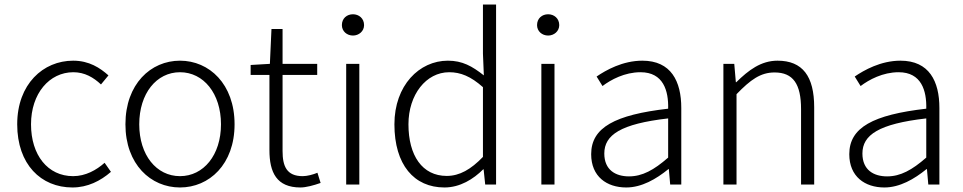

<svg xmlns="http://www.w3.org/2000/svg" viewBox="-20 -815 4255 848"><path d="M300 13C367 13 424 -16 470 -56L442 -96C406 -64 358 -37 303 -37C191 -37 117 -130 117 -266C117 -402 198 -496 304 -496C354 -496 393 -473 426 -442L459 -482C422 -515 374 -547 303 -547C171 -547 56 -444 56 -266C56 -89 161 13 300 13Z M775 13C904 13 1016 -89 1016 -266C1016 -444 904 -547 775 -547C646 -547 534 -444 534 -266C534 -89 646 13 775 13ZM775 -37C671 -37 595 -130 595 -266C595 -402 671 -496 775 -496C879 -496 956 -402 956 -266C956 -130 879 -37 775 -37Z M1307 13C1331 13 1365 4 1396 -7L1382 -52C1363 -44 1337 -37 1317 -37C1246 -37 1228 -81 1228 -148V-484H1381V-533H1228V-687H1179L1172 -533L1087 -528V-484H1170V-152C1170 -53 1202 13 1307 13Z M1509 0H1567V-533H1509ZM1539 -658C1565 -658 1588 -677 1588 -704C1588 -734 1565 -752 1539 -752C1512 -752 1490 -734 1490 -704C1490 -677 1512 -658 1539 -658Z M1943 13C2012 13 2071 -24 2114 -67H2116L2123 0H2171V-795H2113V-578L2117 -482C2065 -523 2022 -547 1958 -547C1832 -547 1722 -438 1722 -266C1722 -87 1809 13 1943 13ZM1953 -38C1845 -38 1784 -128 1784 -266C1784 -397 1862 -496 1964 -496C2014 -496 2059 -478 2113 -430V-122C2060 -67 2010 -38 1953 -38Z M2371 0H2429V-533H2371ZM2401 -658C2427 -658 2450 -677 2450 -704C2450 -734 2427 -752 2401 -752C2374 -752 2352 -734 2352 -704C2352 -677 2374 -658 2401 -658Z M2746 13C2814 13 2878 -24 2932 -68H2934L2940 0H2989V-338C2989 -456 2944 -547 2817 -547C2730 -547 2656 -505 2615 -477L2641 -435C2678 -463 2739 -496 2809 -496C2910 -496 2933 -414 2931 -335C2696 -308 2591 -252 2591 -134C2591 -35 2660 13 2746 13ZM2758 -36C2699 -36 2649 -64 2649 -137C2649 -219 2721 -268 2931 -292V-119C2868 -64 2817 -36 2758 -36Z M3175 0H3233V-399C3295 -463 3339 -495 3401 -495C3483 -495 3518 -444 3518 -333V0H3576V-341C3576 -478 3525 -547 3414 -547C3341 -547 3286 -505 3232 -452H3230L3223 -533H3175Z M3886 13C3954 13 4018 -24 4072 -68H4074L4080 0H4129V-338C4129 -456 4084 -547 3957 -547C3870 -547 3796 -505 3755 -477L3781 -435C3818 -463 3879 -496 3949 -496C4050 -496 4073 -414 4071 -335C3836 -308 3731 -252 3731 -134C3731 -35 3800 13 3886 13ZM3898 -36C3839 -36 3789 -64 3789 -137C3789 -219 3861 -268 4071 -292V-119C4008 -64 3957 -36 3898 -36Z"/></svg>

Font: Noto Sans CJK JP Light
Style: Regular
Weight: 300
Designer: Ryoko NISHIZUKA (kana & ideographs); Paul D. Hunt (Latin, Greek & Cyrillic); Wenlong ZHANG (bopomofo); Sandoll Communica
Foundry: Adobe Systems Incorporated
Version: Version 1.004;PS 1.004;hotconv 1.0.82;makeotf.lib2.5.63406